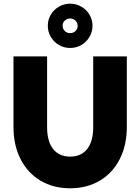

<svg xmlns="http://www.w3.org/2000/svg" viewBox="-20 -1015 767 1049"><path d="M53.7 -321.3V-707H237.3V-321.3Q237.3 -243.2 269.8 -201.4Q302.2 -159.7 363.3 -159.2Q424.3 -159.7 456.8 -201.4Q489.3 -243.2 489.3 -321.3V-707H672.9V-321.3Q672.9 -221.7 634.3 -145.8Q595.7 -69.8 525.4 -28.1Q455.1 13.7 363.3 13.7Q271.5 13.7 201.2 -28.1Q130.9 -69.8 92.3 -145.8Q53.7 -221.7 53.7 -321.3ZM404.3 -873Q404.3 -890.1 392.8 -901.9Q381.3 -913.6 363.3 -914.1Q345.7 -914.1 334 -902.6Q322.3 -891.1 322.3 -875Q322.3 -857.4 333.7 -845.7Q345.2 -834 363.3 -834Q380.9 -834 392.6 -845.5Q404.3 -856.9 404.3 -873ZM241.2 -874Q241.2 -906.7 257.3 -934.3Q273.4 -961.9 301.5 -978.3Q329.6 -994.6 363.3 -995.1Q397 -994.6 425 -978.3Q453.1 -961.9 469.2 -934.3Q485.4 -906.7 485.4 -874Q485.4 -841.3 469 -813.5Q452.6 -785.6 424.8 -769.3Q397 -752.9 363.3 -752.9Q329.6 -752.9 301.8 -769.3Q273.9 -785.6 257.6 -813.5Q241.2 -841.3 241.2 -874Z"/></svg>

Font: Wanted Sans Black
Style: Regular
Weight: 900
Designer: Original Design by Kil Hyung-jin and Kang Hanbin, Wanted Lab, Inc; Hangeul from Source Han Sans by Jang Soo-young and Ka
Foundry: Wanted Lab, Inc.
Version: Version 1.003